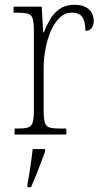

<svg xmlns="http://www.w3.org/2000/svg" viewBox="-20 -564 427 805"><path d="M41 0V-25H53Q81 -25 96 -29Q111 -33 116.5 -49Q122 -65 122 -101V-438Q122 -472 116.5 -487.5Q111 -503 95 -507Q79 -511 47 -511H37V-536H155L161 -429H164Q175 -457 190.5 -483.5Q206 -510 231 -527Q256 -544 292 -544Q332 -544 352.5 -525Q373 -506 373 -477Q373 -459 365 -447Q357 -435 338 -435Q338 -473 325.5 -492Q313 -511 280 -511Q253 -511 231 -490.5Q209 -470 194 -436Q179 -402 171 -360.5Q163 -319 163 -278V-100Q163 -65 168.5 -49Q174 -33 189 -29Q204 -25 232 -25H258V0ZM95 208Q102 172 107.5 134.5Q113 97 117 61H169V71Q161 92 151 119.5Q141 147 130 174Q119 201 110 221H95Z"/></svg>

Font: Noto Serif Tamil SemiCondensed ExtraLight
Style: Regular
Weight: 200
Width: 4
Designer: Indian Type Foundry, Tom Grace, and the Monotype Design Team
Foundry: Monotype Imaging Inc.
Version: Version 2.004; ttfautohint (v1.8.4.7-5d5b)